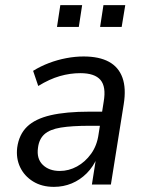

<svg xmlns="http://www.w3.org/2000/svg" viewBox="-20 -719 571 748"><path d="M190 9Q143 9 109 -12Q75 -33 58.5 -67.5Q42 -102 47 -144Q54 -195 85.5 -225.5Q117 -256 177 -270Q237 -284 329 -284H391L382 -229H330Q260 -229 217 -222Q174 -215 153 -196Q132 -177 128 -143Q122 -101 146.5 -77Q171 -53 213 -53Q248 -53 280 -70.5Q312 -88 335 -120Q358 -152 364 -196L384 -323Q394 -381 371.5 -407.5Q349 -434 293 -434Q253 -434 213 -422.5Q173 -411 129 -384L109 -443Q138 -461 171 -473.5Q204 -486 238.5 -492.5Q273 -499 306 -499Q366 -499 404 -478.5Q442 -458 457 -416.5Q472 -375 462 -313L412 0H338L355 -108H360Q344 -70 318 -44Q292 -18 259.5 -4.5Q227 9 190 9ZM370 -614 383 -699H468L454 -614ZM202 -614 215 -699H300L287 -614Z"/></svg>

Font: Nunito Sans 10pt SemiCondensed
Style: Italic
Weight: 400
Width: 4
Italic angle: -9°
Designer: Vernon Adams
Foundry: Vernon Adams
Version: Version 3.101;gftools[0.9.27]